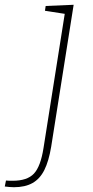

<svg xmlns="http://www.w3.org/2000/svg" viewBox="-117 -546 390 803"><path d="M-97 234 -92 209Q-84 210 -77 210Q-70 210 -64 210Q-3 210 25 180Q53 150 65 73L155 -496L161 -487L71 -501L74 -521L191 -526L97 68Q87 128 68.5 165Q50 202 19 219.5Q-12 237 -59 237Q-70 237 -78.5 236Q-87 235 -97 234Z"/></svg>

Font: Bitter Thin ExtraLight
Style: Italic
Weight: 250
Italic angle: -9°
Version: Version 2.002